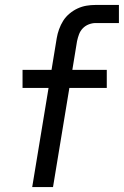

<svg xmlns="http://www.w3.org/2000/svg" viewBox="-20 -755 500 775"><path d="M110 0 176 -400H71V-473H188L209 -601Q212 -619 218.5 -637Q225 -655 235 -671Q245 -687 260.5 -700Q276 -713 293.5 -721Q311 -729 329 -732Q347 -735 365 -735H460V-662H366Q352 -662 338 -656.5Q324 -651 314 -640.5Q304 -630 299 -616.5Q294 -603 291 -589L272 -473H411V-400H260L194 0Z"/></svg>

Font: Iosevka Aile
Style: Italic
Weight: 400
Italic angle: -9°
Designer: Belleve Invis
Foundry: Belleve Invis
Version: Version 28.0.1; ttfautohint (v1.8.4)